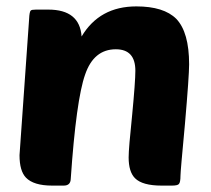

<svg xmlns="http://www.w3.org/2000/svg" viewBox="-20 -580 659 600"><path d="M393 -221Q403 -325 403 -359Q403 -426 342 -426Q273 -426 246 -347Q218 -268 201 -20Q200 0 179 0H143Q85 0 61 -25Q41 -46 41 -95Q41 -101 71 -521Q72 -543 76 -547Q79 -550 92 -550H131Q229 -550 235 -466Q291 -560 406 -560Q492 -560 531 -521Q571 -479 571 -379Q571 -343 558 -193Q544 -44 544 -31Q544 -10 539 -5Q535 0 517 0H485Q425 0 402 -23Q382 -43 382 -88Q382 -116 393 -221Z"/></svg>

Font: PoetsenOne
Style: Regular
Weight: 400
Designer: Rodrigo Fuenzalida, Pablo Impallari
Foundry: Pablo Impallari, Rodrigo Fuenzalida
Version: Version 1.000